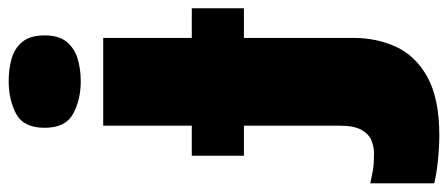

<svg xmlns="http://www.w3.org/2000/svg" viewBox="-392 -494 1056 453"><g transform="rotate(-90 136.5 -268.0)"><path d="M43 240Q15 240 -18 236.5Q-51 233 -70 228V77Q-53 81 -38 83.5Q-23 86 0 86Q16 86 31 80Q46 74 56 56.5Q66 39 66 4V-221H-5V-344H66V-553H273V-344H343V-221H273V39Q273 92 252 138Q231 184 180.5 212Q130 240 43 240ZM61 -691Q61 -741 94 -758.5Q127 -776 171 -776Q200 -776 224.5 -769Q249 -762 264 -743.5Q279 -725 279 -691Q279 -658 264 -639.5Q249 -621 224.5 -613.5Q200 -606 171 -606Q127 -606 94 -624Q61 -642 61 -691Z"/></g></svg>

Font: Noto Sans Display Black
Style: Regular
Weight: 900
Designer: Monotype Design Team
Foundry: Monotype Imaging Inc.
Version: Version 2.003